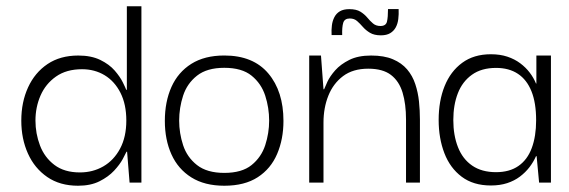

<svg xmlns="http://www.w3.org/2000/svg" viewBox="-20 -583 1817 613"><path d="M229.2 10Q171.3 10 130.8 -17.9Q90.3 -45.8 69.2 -92.8Q48 -139.8 48 -198Q48 -257 69.7 -304.2Q91.3 -351.3 131.8 -378.5Q172.3 -405.7 230 -405.7Q271.3 -405.7 300.1 -391.7Q328.8 -377.7 346.2 -357.7Q363.5 -337.7 372 -320.3Q380.5 -303 383 -296.3H385V-563H431.5V0H393.7L385.8 -98.5H383.8Q381.3 -92.7 371.9 -75.2Q362.5 -57.7 344.2 -38Q325.8 -18.3 297.6 -4.2Q269.3 10 229.2 10ZM235.3 -32.5Q276.3 -32.5 309.9 -51.8Q343.5 -71.2 363.4 -108.5Q383.3 -145.8 383.3 -198.2Q383.3 -249.7 364.7 -286.6Q346 -323.5 314.1 -342.8Q282.2 -362 242 -362Q192 -362 158.8 -338.6Q125.5 -315.2 109.3 -277.8Q93.2 -240.5 93.2 -198.2Q93.2 -156.7 107.7 -118.5Q122.2 -80.3 153.8 -56.4Q185.3 -32.5 235.3 -32.5Z M696.1 10Q633.2 10 590.8 -16.7Q548.5 -43.3 527.4 -90.1Q506.3 -136.8 506.3 -197Q506.3 -258.2 527.4 -305.4Q548.5 -352.5 590.9 -379.2Q633.2 -405.8 696.2 -405.8Q788.2 -405.8 836.6 -348.6Q885 -291.3 885 -196.9Q885 -138.7 864.8 -91.5Q844.7 -44.3 802.9 -17.2Q761.1 10 696.1 10ZM696.1 -31Q752.3 -31 783.2 -56Q814.2 -81 826.8 -119.5Q839.3 -158 839.3 -197.9Q839.3 -238.7 826.8 -277.5Q814.2 -316.3 783.2 -341.4Q752.3 -366.5 696.1 -366.5Q640.8 -366.5 609 -341.4Q577.2 -316.3 564.6 -277.5Q552 -238.7 552 -197.9Q552 -158 564.6 -119.5Q577.2 -81 609 -56Q640.8 -31 696.1 -31Z M967.2 0V-405.7H1004.8L1012.8 -298H1014.8Q1017.3 -304.7 1025.3 -322Q1033.3 -339.3 1050.2 -358.5Q1067.2 -377.7 1095.2 -391.7Q1123.2 -405.7 1164.8 -405.7Q1206.5 -405.7 1234.4 -393.8Q1262.3 -382 1279.8 -361.5Q1297.2 -341 1305.9 -314.4Q1314.7 -287.8 1317.7 -259.1Q1320.7 -230.3 1320.7 -201.3V0H1276.3V-201.5Q1276.3 -251 1265.3 -287.4Q1254.3 -323.8 1228.2 -343.8Q1202.2 -363.7 1155.7 -363.7Q1106.8 -363.7 1075.3 -340Q1043.8 -316.3 1028.3 -277.4Q1012.8 -238.5 1012.8 -191.5V0ZM1038.7 -471Q1037.8 -487.2 1039.6 -501.6Q1041.3 -516 1047.5 -528.1Q1053.7 -540.2 1065.2 -547Q1076.7 -553.8 1095.3 -553.8Q1117.5 -553.8 1130.7 -545.7Q1143.8 -537.5 1152.6 -526.9Q1161.3 -516.3 1170.8 -508.2Q1180.2 -500 1194.7 -500Q1212.2 -500 1215.5 -514.1Q1218.8 -528.2 1218.8 -554H1252.7Q1253.5 -537.5 1251.6 -522.1Q1249.7 -506.7 1243.3 -495.2Q1237 -483.8 1225.6 -477Q1214.2 -470.2 1196 -470.2Q1174.7 -470.2 1161.2 -478.3Q1147.7 -486.5 1138.5 -497.1Q1129.3 -507.7 1120.1 -515.8Q1110.8 -524 1096.8 -524Q1080 -524 1075.8 -510.1Q1071.7 -496.2 1072.5 -471Z M1547.2 9.2Q1491.2 9.2 1454 -18.8Q1416.8 -46.8 1398.7 -94.2Q1380.5 -141.7 1380.5 -200Q1380.5 -260.8 1399.5 -308Q1418.5 -355.2 1455.7 -382.5Q1492.8 -409.8 1547.2 -409.8Q1576.5 -409.8 1599.8 -402.1Q1623.2 -394.3 1640.9 -381Q1658.7 -367.7 1671.2 -351.2Q1683.8 -334.7 1691.3 -316.3H1692.5V-405.7H1739V0H1701.2L1693.3 -84.3H1691.3Q1683.2 -66 1670.5 -49.3Q1657.8 -32.7 1640 -19.2Q1622.2 -5.8 1599.2 1.7Q1576.2 9.2 1547.2 9.2ZM1563.7 -33.3Q1606.8 -33.3 1635.2 -53.1Q1663.7 -72.8 1677.7 -110.2Q1691.7 -147.7 1691.7 -199Q1691.7 -254.7 1676.8 -291.6Q1662 -328.5 1633.6 -347.3Q1605.2 -366.2 1563.7 -366.2Q1517.2 -366.2 1486.7 -344.3Q1456.2 -322.5 1441.8 -285.2Q1427.3 -248 1427.3 -199.8Q1427.3 -150.8 1442.2 -113.1Q1457 -75.3 1487.5 -54.3Q1518 -33.3 1563.7 -33.3Z"/></svg>

Font: Darker Grotesque Light
Style: Regular
Weight: 300
Designer: Gabriel Lam
Foundry: TypeRant
Version: Version 1.000;gftools[0.9.28]